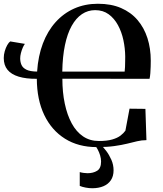

<svg xmlns="http://www.w3.org/2000/svg" viewBox="-20 -772 867 1022"><path d="M754 -192.5 759.5 -26Q734.5 -26 710.2 -20.2Q686 -14.5 656.8 -7.2Q627.5 0 588.5 5.5Q549.5 11 495 11Q397 11 325.8 -33.8Q254.5 -78.5 215.5 -160Q176.5 -241.5 176 -352.5Q119 -352 79.5 -364Q40 -376 20 -400.5Q0 -425 0 -463Q0 -481 5.2 -499.2Q10.5 -517.5 18.5 -531.8Q26.5 -546 34.5 -551.5L112.5 -538.5Q106.5 -531 100.8 -517.5Q95 -504 91.2 -488.8Q87.5 -473.5 87.5 -461.5Q87.5 -442 94.5 -426.2Q101.5 -410.5 120.8 -401Q140 -391.5 177.5 -391Q183 -474 208.2 -540.5Q233.5 -607 276 -654.2Q318.5 -701.5 375.5 -726.8Q432.5 -752 501 -752Q572 -752 624.5 -729.2Q677 -706.5 712 -665.5Q747 -624.5 764.8 -569.2Q782.5 -514 782.5 -449Q782.5 -436 782 -418Q781.5 -400 780.2 -382.5Q779 -365 776 -352.5L312 -353Q312 -281 324.8 -220.5Q337.5 -160 361.8 -115.2Q386 -70.5 422.2 -46Q458.5 -21.5 506 -21.5Q549.5 -21.5 577.2 -29.5Q605 -37.5 621.5 -50.2Q638 -63 647.5 -76.5L669.5 -193.5ZM311.5 -391H643.5Q645 -401 645.5 -415.8Q646 -430.5 646.2 -445.8Q646.5 -461 646.5 -471.5Q646 -515 636.8 -558.5Q627.5 -602 608 -638Q588.5 -674 558.5 -696Q528.5 -718 486.5 -718Q448 -718 416.2 -696.8Q384.5 -675.5 361.5 -634.2Q338.5 -593 325.8 -532.2Q313 -471.5 311.5 -391ZM470.5 230Q454.5 230 435.8 226.5Q417 223 404.5 217.5V144Q414 147 426 148.5Q438 150 446 150Q476 150 497 137Q518 124 518 88Q518 72 513 55.2Q508 38.5 500.2 24Q492.5 9.5 484 0H503.5H517.5Q530 11 545.5 31.5Q561 52 572.8 78.5Q584.5 105 584.5 134.5Q584.5 166 570.2 187.2Q556 208.5 530.5 219.2Q505 230 470.5 230Z"/></svg>

Font: Merriweather 120pt SemiBold
Style: Regular
Weight: 600
Version: Version 2.100